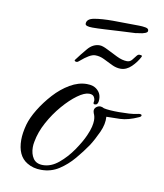

<svg xmlns="http://www.w3.org/2000/svg" viewBox="-67 -586 556 652"><g transform="rotate(10 211.0 -259.5)"><path d="M118 11Q90 11 69 -2Q34 -23 34 -78Q34 -101 42 -131Q49 -156 67 -185.5Q85 -215 109.5 -242Q134 -269 163 -286Q192 -303 221 -303Q233 -303 242 -300Q254 -296 262.5 -285.5Q271 -275 271 -259Q271 -242 262.5 -240Q254 -238 254 -244Q254 -246 254.5 -248Q255 -250 255 -251Q255 -259 250.5 -265.5Q246 -272 234 -272Q218 -272 194.5 -255Q171 -238 146.5 -209.5Q122 -181 103.5 -147Q85 -113 79 -79Q78 -74 77.5 -69.5Q77 -65 77 -60Q77 -37 87.5 -21.5Q98 -6 121 -6Q149 -6 175 -27.5Q201 -49 221.5 -79Q242 -109 252 -132Q260 -150 263 -163Q266 -176 266 -185Q266 -193 264.5 -199Q263 -205 261 -209Q259 -215 259 -218Q259 -226 265.5 -231Q272 -236 279 -236Q285 -236 292 -232Q300 -230 314 -229Q328 -228 344 -228Q361 -228 378.5 -229Q396 -230 409 -233Q411 -234 415 -234Q422 -234 422 -230Q422 -226 415 -223Q380 -207 352.5 -206Q325 -205 305 -205Q307 -180 294 -151.5Q281 -123 267 -101Q250 -76 228 -50Q206 -24 179 -6.5Q152 11 118 11ZM174 -371Q166 -371 166 -375V-376Q183 -399 200.5 -419.5Q218 -440 241 -440Q251 -440 268.5 -431Q286 -422 305.5 -412.5Q325 -403 341 -403Q351 -403 357.5 -410.5Q364 -418 369 -425Q374 -432 379 -432Q388 -432 388 -429V-427Q378 -407 361 -390.5Q344 -374 324 -374Q309 -374 293.5 -381.5Q278 -389 263 -396.5Q248 -404 232 -404Q222 -404 209 -396Q196 -388 186.5 -379.5Q177 -371 174 -371ZM206 -495Q181 -495 181 -504Q181 -521 206.5 -525.5Q232 -530 271 -530Q291 -530 314.5 -529.5Q338 -529 361 -529Q372 -529 383 -527Q394 -525 394 -518Q395 -512 386 -508.5Q377 -505 367 -504Q357 -503 354 -502Q331 -501 303 -499.5Q275 -498 249 -496.5Q223 -495 206 -495Z"/></g></svg>

Font: Allura
Style: Regular
Weight: 400
Designer: Robert E. Leuschke
Foundry: Robert E. Leuschke
Version: Version 1.110